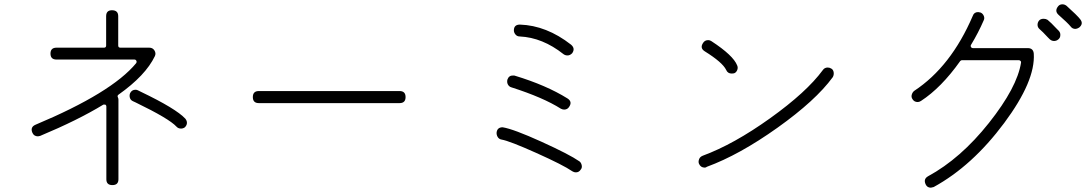

<svg xmlns="http://www.w3.org/2000/svg" viewBox="-20 -832 5040 890"><path d="M819 -236Q806 -236 798 -245Q764 -282 609 -357Q599 -362 596 -363Q585 -368 582 -379Q579 -390 583 -400Q591 -416 608 -416Q615 -416 620 -413L632 -407Q795 -329 839 -282Q847 -272 846.5 -261.5Q846 -251 837 -242Q829 -236 819 -236ZM473 -1V-338Q473 -344 468 -347H459Q341 -275 166 -202Q158 -200 156 -200Q137 -200 130 -217Q119 -243 145 -254Q498 -402 611 -539Q615 -545 612 -550.5Q609 -556 603 -556H242Q214 -556 214 -583.5Q214 -611 242 -611H462Q472 -611 472 -621V-757Q472 -785 500 -784.5Q528 -784 528 -757V-621Q528 -611 538 -611H672Q688 -611 696 -598Q704 -585 698 -572Q655 -482 529 -393Q523 -388 526 -382Q529 -376 529 -370V-1Q529 26 501 26Q473 26 473 -1Z M1180 -354Q1152 -354 1152 -382Q1152 -410 1180 -410H1832Q1860 -410 1860 -382Q1860 -354 1832 -354Z M2592 -581Q2495 -658 2389 -663Q2377 -663 2369.5 -672Q2362 -681 2362 -691Q2362 -718 2390 -718Q2513 -714 2627 -625Q2648 -607 2632 -585Q2622 -575 2611 -575Q2600 -575 2592 -581ZM2595 -324Q2588 -324 2580 -328Q2498 -380 2351 -427Q2340 -430 2334.5 -440Q2329 -450 2332 -463Q2339 -483 2359 -482Q2365 -482 2367 -481Q2512 -437 2610 -376Q2634 -361 2619 -338Q2611 -324 2595 -324ZM2649 -33Q2641 -33 2633 -38Q2591 -67 2466 -123Q2341 -179 2305 -185Q2293 -187 2287 -197Q2281 -207 2282 -218Q2285 -242 2310 -242Q2360 -234 2490 -175Q2620 -116 2666 -84Q2674 -78 2676.5 -66Q2679 -54 2672 -46Q2664 -33 2649 -33Z M3372 -491Q3353 -491 3346 -508Q3329 -543 3247 -594Q3223 -609 3239 -633Q3247 -646 3263 -646Q3271 -646 3278 -641Q3379 -575 3397 -529Q3402 -518 3397 -506.5Q3392 -495 3382 -492Q3380 -492 3376.5 -491.5Q3373 -491 3372 -491ZM3247 -55Q3228 -55 3220 -73Q3216 -83 3221 -95Q3225 -105 3237 -110Q3381 -163 3550 -284Q3719 -405 3794 -507Q3802 -519 3817 -519Q3826 -519 3834.5 -513.5Q3843 -508 3844.5 -496Q3846 -484 3840 -474Q3761 -366 3584 -240Q3407 -114 3257 -59Q3252 -55 3247 -55Z M4295 38Q4278 38 4271 23Q4259 -2 4282 -15Q4433 -97 4564 -262Q4695 -427 4713 -542Q4713 -548 4711 -549Q4707 -553 4703 -553H4439Q4435 -553 4431 -549Q4343 -425 4249 -364Q4241 -359 4234 -359Q4218 -359 4210 -372Q4203 -382 4206.5 -393.5Q4210 -405 4218 -411Q4388 -523 4489 -758Q4495 -776 4514 -776Q4517 -776 4525 -774Q4535 -770 4540 -759Q4545 -748 4540 -738Q4515 -680 4481 -624Q4478 -619 4481 -614Q4484 -609 4490 -609H4744Q4770 -609 4772 -583Q4780 -457 4635 -262Q4487 -63 4308 35Q4296 38 4295 38ZM4846 -650 4837 -659Q4811 -687 4800.5 -695.5Q4790 -704 4789.5 -715.5Q4789 -727 4796 -736Q4803 -745 4818 -745Q4828 -745 4836 -740Q4850 -729 4879 -698L4888 -689Q4896 -680 4895 -669Q4895 -657 4886 -649.5Q4877 -642 4866 -642Q4855 -642 4846 -650ZM4965 -698Q4951 -698 4943 -709Q4928 -727 4887 -763Q4867 -781 4885 -803Q4892 -812 4905 -812Q4915 -812 4924 -805Q4973 -761 4987 -743Q5004 -722 4982 -704Q4972 -698 4965 -698Z"/></svg>

Font: Shin Retro Maru Gothic Regular
Style: Regular
Weight: 400
Designer: Iose
Foundry: Typographish
Version: Version 1.002